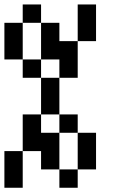

<svg xmlns="http://www.w3.org/2000/svg" viewBox="-20 -937 540 873"><path d="M0 -83.3V-250H83.3V-83.3ZM0 -833.3H83.3V-666.7H0ZM166.7 -166.7V-250H83.3V-416.7H166.7V-333.3H250V-166.7ZM166.7 -416.7V-583.3H250V-416.7ZM166.7 -583.3H83.3V-666.7H166.7ZM166.7 -833.3H83.3V-916.7H166.7ZM166.7 -666.7V-833.3H250V-750H333.3V-583.3H250V-666.7ZM333.3 -166.7V-83.3H250V-166.7ZM333.3 -416.7V-333.3H250V-416.7ZM333.3 -333.3H416.7V-166.7H333.3ZM333.3 -750V-916.7H416.7V-750Z"/></svg>

Font: GalmuriMono11 Regular
Style: Regular
Weight: 400
Designer: Lee Minseo (quiple)
Version: Version 2.399;hotconv 1.1.1;makeotfexe 2.6.0 DEVELOPMENT